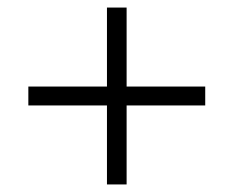

<svg xmlns="http://www.w3.org/2000/svg" viewBox="-20 -592 618 508"><path d="M523 -363V-313H315V-104H263V-313H55V-363H263V-572H315V-363Z"/></svg>

Font: Libre Baskerville
Style: Italic
Weight: 400
Italic angle: -15°
Designer: Pablo Impallari, Rodrigo Fuenzalida
Foundry: Pablo Impallari, Rodrigo Fuenzalida
Version: Version 1.051;Glyphs 3.2.3 (3260)